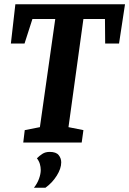

<svg xmlns="http://www.w3.org/2000/svg" viewBox="-20 -668 606 900"><path d="M89 0 96 -58 167 -72 239 -579H132L95 -464H31L52 -648H566L538 -464H473L472 -579H371L301 -72L371 -58L363 0ZM139 212Q155 192 163 169.5Q171 147 171 129Q171 115 167 101Q163 87 153 74Q165 62 179 53Q193 44 213 44Q243 44 255 59Q267 74 267 93Q267 122 246 155.5Q225 189 193 212Z"/></svg>

Font: Faustina
Style: Bold Italic
Weight: 700
Italic angle: -8°
Designer: Alfonso Garcia
Foundry: http://www.omnibus-type.com
Version: Version 1.200